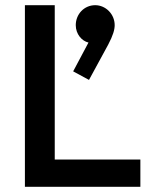

<svg xmlns="http://www.w3.org/2000/svg" viewBox="-20 -720 590 740"><path d="M76 0H521V-105H191V-700H76ZM262 -445 323 -412 397 -548C416 -584 422 -606 422 -623C422 -666 387 -700 347 -700C304 -700 272 -665 272 -623C272 -589 295 -562 321 -556Z"/></svg>

Font: MV Cash Medium
Style: Regular
Weight: 500
Designer: Rodrigo Fuenzalida
Foundry: fragTYPE
Version: Version 1.100;Glyphs 3.1.2 (3151)